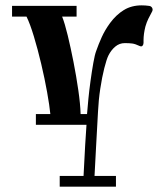

<svg xmlns="http://www.w3.org/2000/svg" viewBox="-20 -698 592 717"><path d="M339 -154 333 -41H413V-1H203V-41H292L298 -155L303 -232H114V-272H168Q165 -303 156 -353.5Q147 -404 134 -459Q121 -514 106.5 -562Q92 -610 79 -636H25V-676H266V-636H212Q222 -611 233 -565.5Q244 -520 254.5 -466.5Q265 -413 272.5 -361Q280 -309 281 -272H305L306 -283Q307 -297 310 -328Q313 -359 318 -395.5Q323 -432 328.5 -463Q334 -494 339 -507Q348 -533 360 -559.5Q372 -586 391 -612Q414 -643 442.5 -660.5Q471 -678 509 -678Q523 -678 537 -676Q545 -675 548.5 -668Q552 -661 547 -653Q540 -640 534 -628Q528 -616 523 -599Q516 -571 516 -548Q516 -543 516 -538Q516 -532 512.5 -527.5Q509 -523 502 -526Q485 -534 474 -535.5Q463 -537 446 -537Q426 -537 410.5 -524Q395 -511 385 -491Q378 -477 369.5 -443.5Q361 -410 354.5 -367Q348 -324 346 -281Z"/></svg>

Font: Triodion
Style: Regular
Weight: 400
Version: Version 1.201; ttfautohint (v1.8.4.7-5d5b)